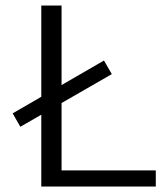

<svg xmlns="http://www.w3.org/2000/svg" viewBox="-20 -678 611 698"><path d="M130.1 0V-658H203.8V0ZM155 0V-58.5H546.4V0ZM53.9 -217.1 26 -265.9 358 -458 386.5 -408.6Z"/></svg>

Font: Ysabeau
Style: Bold
Weight: 700
Designer: Christian Thalmann (Catharsis Fonts)
Version: Version 2.000;gftools[0.9.27.dev2+g8671c4b]